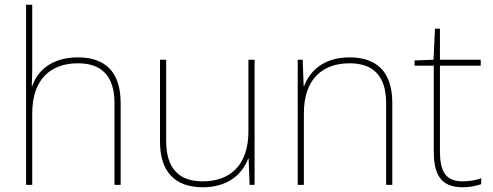

<svg xmlns="http://www.w3.org/2000/svg" viewBox="-20 -780 2078 810"><path d="M116 -496V-760H90V0H116V-302C116 -446 194 -513 309 -513C406 -513 463 -462 463 -345V0H489V-346C489 -477 423 -538 309 -538C197 -538 137 -480 116 -417H114C115 -446 116 -466 116 -496Z M1054 -528H1028V-226C1028 -82 950 -15 835 -15C736 -15 681 -68 681 -186V-528H655V-182C655 -57 717 10 835 10C947 10 1004 -50 1027 -111H1029L1033 0H1054Z M1455 -538C1343 -538 1286 -478 1263 -417H1261L1257 -528H1236V0H1262V-302C1262 -446 1340 -513 1455 -513C1552 -513 1609 -462 1609 -345V0H1635V-346C1635 -477 1569 -538 1455 -538Z M1931 -15C1857 -15 1836 -61 1836 -143V-503H2008V-528H1836V-659H1815L1809 -528L1729 -525V-503H1810V-140C1810 -47 1838 10 1931 10C1966 10 1988 4 2010 -3V-28C1988 -20 1964 -15 1931 -15Z"/></svg>

Font: Noto Sans Lao UI Thin
Style: Regular
Weight: 100
Designer: Monotype Design Team
Foundry: Monotype Imaging Inc.
Version: Version 2.000